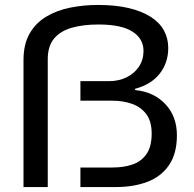

<svg xmlns="http://www.w3.org/2000/svg" viewBox="-20 -756 784 776"><path d="M75 0V-513Q75 -577 99.5 -620Q124 -663 166.5 -688.5Q209 -714 263 -725Q317 -736 376 -736Q447 -736 500 -723.5Q553 -711 589 -688Q625 -665 642.5 -633Q660 -601 660 -562Q660 -503 626 -459Q592 -415 526 -397V-392Q601 -385 648 -335.5Q695 -286 695 -209Q695 -135 663 -88.5Q631 -42 575.5 -21Q520 0 448 0H305V-79H434Q481 -79 516.5 -91.5Q552 -104 572.5 -134Q593 -164 593 -216Q593 -266 571 -295Q549 -324 513 -336.5Q477 -349 436 -349H305V-428H420Q460 -428 491.5 -443.5Q523 -459 541.5 -486.5Q560 -514 560 -550Q560 -600 515 -628.5Q470 -657 378 -657Q315 -657 269 -643.5Q223 -630 198 -599.5Q173 -569 173 -517V0Z"/></svg>

Font: Archivo Expanded
Style: Regular
Weight: 400
Width: 7
Designer: Hector Gatti
Foundry: Omnibus-Type
Version: Version 2.001